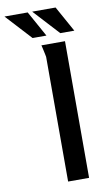

<svg xmlns="http://www.w3.org/2000/svg" viewBox="-201 -961 568 1010"><g transform="rotate(-10 83.5 -456.5)"><path d="M64 -730H190V0H78V-666Q78 -667 75 -681.5Q72 -696 68.5 -711.5Q65 -727 64 -730ZM172 -913 248 -776H173L47 -913ZM23 -913 99 -776H25L-101 -913Z"/></g></svg>

Font: Rosario SemiBold
Style: Regular
Weight: 600
Designer: Hector Gatti
Foundry: Omnibus Type
Version: Version 1.101; ttfautohint (v1.8.1.43-b0c9)